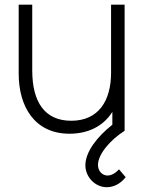

<svg xmlns="http://www.w3.org/2000/svg" viewBox="-20 -560 624 822"><path d="M489.5 165C475 181 457 191.5 440.5 191.5C418.5 191.5 399.5 173 399.5 146C399.5 100 452.5 38.5 513.5 0V-540H455.5V-248.5C455.5 -129.5 402.5 -43 285 -43C172 -43 118 -122.5 118 -259V-540H60V-244.5C60 -103.5 128.5 12.5 277.5 12.5C354.5 12.5 421 -17.5 461 -81V-26C396 25 345.5 90.5 345.5 147.5C345.5 197.5 387 241.5 437 241.5C466 241.5 495.5 227.5 518 198.5Z"/></svg>

Font: Hauora Light
Style: Regular
Weight: 300
Designer: Wayne Shih
Foundry: WCYS
Version: Version 1.001;hotconv 1.0.109;makeotfexe 2.5.65596